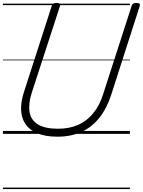

<svg xmlns="http://www.w3.org/2000/svg" viewBox="-20 -910 971 1305"><path d="M371 19Q289 19 235 -3.5Q181 -26 153.5 -66Q126 -106 123.5 -161.5Q121 -217 142 -282L332 -871Q335 -881 342 -885.5Q349 -890 365 -890Q379 -890 385.5 -885.5Q392 -881 388 -870L195 -277Q172 -203 181 -148.5Q190 -94 237.5 -64.5Q285 -35 374 -35Q452 -35 511.5 -61.5Q571 -88 614 -140.5Q657 -193 681 -270L875 -871Q878 -881 885 -885.5Q892 -890 907 -890Q937 -890 930 -870L736 -266Q706 -173 655 -109Q604 -45 533 -13Q462 19 371 19ZM0 365H863V375H0ZM0 -20H863V0H0ZM0 -505H863V-500H0ZM0 -885H863V-875H0Z"/></svg>

Font: Playwrite DK Uloopet Guides
Style: Regular
Weight: 400
Designer: Veronika Burian, José Scaglione
Foundry: TypeTogether
Version: Version 1.003